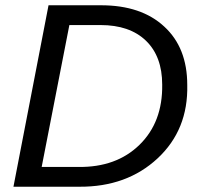

<svg xmlns="http://www.w3.org/2000/svg" viewBox="-20 -708 762 728"><path d="M164 -688H363Q516 -688 603 -607Q690 -527 690 -386Q694 -216 577.5 -107.5Q461 1 281 0H31ZM243 -613 138 -75H277Q421 -73 509 -159Q597 -245 595 -387Q595 -494 533.5 -553.5Q472 -613 361 -613Z"/></svg>

Font: Libra Sans
Style: Italic
Weight: 400
Italic angle: -12°
Foundry: Context Ltd
Version: Version 1.002